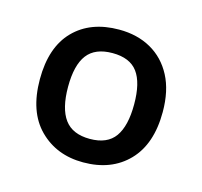

<svg xmlns="http://www.w3.org/2000/svg" viewBox="-63 -790 505 480"><g transform="rotate(15 190.0 -550.0)"><path d="M349 -551Q349 -468 305.5 -423Q262 -378 189 -378Q120 -378 75.5 -422.5Q31 -467 31 -551Q31 -634 74 -678Q117 -722 191 -722Q238 -722 273.5 -702Q309 -682 329 -644Q349 -606 349 -551ZM104 -551Q104 -495 124.5 -467Q145 -439 190 -439Q235 -439 255 -467Q275 -495 275 -551Q275 -607 255 -634Q235 -661 190 -661Q145 -661 124.5 -634Q104 -607 104 -551Z"/></g></svg>

Font: Noto Sans Devanagari Medium
Style: Regular
Weight: 500
Version: Version 2.003